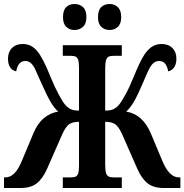

<svg xmlns="http://www.w3.org/2000/svg" viewBox="-20 -940 922 960"><path d="M0 -53H7Q32 -53 52.5 -74Q73 -95 92 -142L146 -271Q166 -321 198.5 -348.5Q231 -376 271 -382Q251 -400 233 -430.5Q215 -461 187 -524Q164 -577 155 -595.5Q146 -614 134.5 -624.5Q123 -635 106 -635Q70 -635 61 -583Q20 -593 20 -647Q20 -680 40 -700Q60 -720 94 -720Q137 -720 166.5 -684Q196 -648 232 -557Q253 -506 273 -468.5Q293 -431 306 -416Q320 -400 335 -393.5Q350 -387 375 -387V-600Q375 -627 371 -640Q367 -653 358 -657Q349 -661 332 -661H294V-714H589V-661H550Q532 -661 523 -656.5Q514 -652 510 -638.5Q506 -625 506 -596V-387Q531 -387 546 -393.5Q561 -400 575 -416Q588 -432 608.5 -469.5Q629 -507 649 -557Q674 -619 693.5 -653Q713 -687 735.5 -703.5Q758 -720 788 -720Q822 -720 842 -700Q862 -680 862 -647Q862 -621 851.5 -604.5Q841 -588 821 -583Q812 -635 776 -635Q759 -635 747 -624.5Q735 -614 724.5 -593Q714 -572 694 -524Q667 -461 649 -430.5Q631 -400 611 -382Q694 -369 735 -271L789 -142Q808 -95 829 -74Q850 -53 875 -53H882V0H798Q748 0 718.5 -23Q689 -46 667 -95L591 -268Q574 -306 556.5 -318.5Q539 -331 506 -331V-118Q506 -89 510 -75.5Q514 -62 523 -57.5Q532 -53 550 -53H589V0H294V-53H332Q350 -53 358.5 -57Q367 -61 371 -73.5Q375 -86 375 -113V-331Q343 -331 325.5 -318.5Q308 -306 291 -268L215 -95Q193 -46 163.5 -23Q134 0 83 0H0ZM295 -854Q295 -889 311 -904.5Q327 -920 352 -920Q378 -920 395 -904.5Q412 -889 412 -854Q412 -821 394.5 -805.5Q377 -790 352 -790Q328 -790 311.5 -805.5Q295 -821 295 -854ZM470 -854Q470 -889 486 -904.5Q502 -920 529 -920Q553 -920 569.5 -904Q586 -888 586 -854Q586 -821 569 -805.5Q552 -790 529 -790Q503 -790 486.5 -805.5Q470 -821 470 -854Z"/></svg>

Font: Noto Serif CondExtraBold
Style: Regular
Weight: 800
Width: 3
Designer: Monotype Design Team
Foundry: Monotype Imaging Inc.
Version: Version 1.001